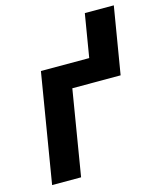

<svg xmlns="http://www.w3.org/2000/svg" viewBox="-110 -804 735 883"><g transform="rotate(-15 258.0 -362.5)"><path d="M28 0 114 -520H344L378 -725H516L463 -406H233L166 0Z"/></g></svg>

Font: Iosevka Curly Heavy
Style: Italic
Weight: 900
Italic angle: -9°
Monospace: yes
Designer: Belleve Invis
Foundry: Belleve Invis
Version: Version 22.1.2; ttfautohint (v1.8.4)